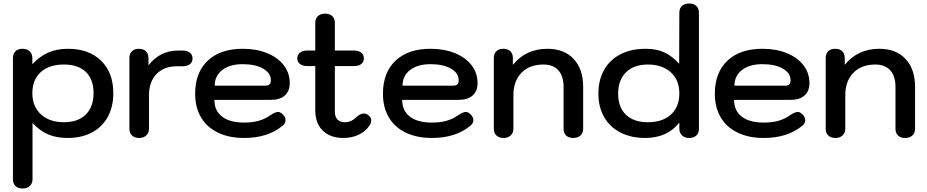

<svg xmlns="http://www.w3.org/2000/svg" viewBox="-20 -779 5302 1098"><path d="M54 246V-447Q54 -472 68.5 -486Q83 -500 109 -500Q135 -500 150 -485.5Q165 -471 165 -447V-412Q207 -457 256 -478.5Q305 -500 369 -500Q488 -500 558 -432Q628 -364 628 -246Q628 -168 596 -110Q564 -52 505 -21Q446 10 366 10Q303 10 255 -10.5Q207 -31 166 -76V246Q166 270 150.5 284.5Q135 299 109 299Q83 299 68.5 285Q54 271 54 246ZM515 -247Q515 -325 471 -367.5Q427 -410 346 -410Q261 -410 213 -366.5Q165 -323 165 -246Q165 -170 214 -125Q263 -80 346 -80Q426 -80 470.5 -124Q515 -168 515 -247Z M720 -43V-447Q720 -472 734.5 -486Q749 -500 774 -500Q800 -500 814.5 -486Q829 -472 829 -447V-405Q894 -490 1000 -490H1023Q1050 -490 1065.5 -478Q1081 -466 1081 -445Q1081 -423 1065.5 -411.5Q1050 -400 1023 -400H991Q918 -400 875 -355.5Q832 -311 832 -234V-43Q832 -19 816.5 -4.5Q801 10 776 10Q750 10 735 -4Q720 -18 720 -43Z M1096 -243Q1096 -364 1168 -432Q1240 -500 1368 -500Q1447 -500 1508 -475Q1569 -450 1603 -405.5Q1637 -361 1637 -304Q1637 -258 1609 -233Q1581 -208 1530 -208H1206Q1206 -146 1250 -112Q1294 -78 1376 -78Q1423 -78 1459 -88Q1495 -98 1526 -120Q1555 -139 1570 -139Q1583 -139 1597 -125Q1613 -110 1613 -92Q1613 -73 1596 -60Q1512 10 1376 10Q1290 10 1226.5 -20.5Q1163 -51 1129.5 -108Q1096 -165 1096 -243ZM1496 -289Q1513 -289 1521 -296Q1529 -303 1529 -320Q1529 -361 1485 -386.5Q1441 -412 1368 -412Q1294 -412 1251 -378.5Q1208 -345 1208 -289Z M2103 -91Q2103 -74 2090 -57Q2069 -26 2030 -8Q1991 10 1944 10Q1869 10 1826 -32Q1783 -74 1783 -147V-401H1738Q1711 -401 1695.5 -413Q1680 -425 1680 -445Q1680 -466 1695.5 -478Q1711 -490 1738 -490H1783V-648Q1783 -673 1798 -687Q1813 -701 1839 -701Q1865 -701 1880 -687Q1895 -673 1895 -648V-490H2004Q2030 -490 2045.5 -478Q2061 -466 2061 -445Q2061 -425 2046 -413Q2031 -401 2004 -401H1895V-138Q1895 -111 1910 -95.5Q1925 -80 1952 -80Q1989 -80 2018 -109Q2041 -130 2060 -130Q2076 -130 2088 -119Q2103 -107 2103 -91Z M2170 -243Q2170 -364 2242 -432Q2314 -500 2442 -500Q2521 -500 2582 -475Q2643 -450 2677 -405.5Q2711 -361 2711 -304Q2711 -258 2683 -233Q2655 -208 2604 -208H2280Q2280 -146 2324 -112Q2368 -78 2450 -78Q2497 -78 2533 -88Q2569 -98 2600 -120Q2629 -139 2644 -139Q2657 -139 2671 -125Q2687 -110 2687 -92Q2687 -73 2670 -60Q2586 10 2450 10Q2364 10 2300.5 -20.5Q2237 -51 2203.5 -108Q2170 -165 2170 -243ZM2570 -289Q2587 -289 2595 -296Q2603 -303 2603 -320Q2603 -361 2559 -386.5Q2515 -412 2442 -412Q2368 -412 2325 -378.5Q2282 -345 2282 -289Z M2804 -43V-447Q2804 -472 2818.5 -486Q2833 -500 2858 -500Q2884 -500 2898.5 -486Q2913 -472 2913 -447V-408Q2987 -500 3111 -500Q3206 -500 3260.5 -442Q3315 -384 3315 -282V-43Q3315 -18 3299.5 -4Q3284 10 3258 10Q3232 10 3217.5 -4Q3203 -18 3203 -43V-282Q3203 -344 3173 -377Q3143 -410 3088 -410Q3008 -410 2962 -362.5Q2916 -315 2916 -234V-43Q2916 -19 2900.5 -4.5Q2885 10 2860 10Q2834 10 2819 -4Q2804 -18 2804 -43Z M3402 -244Q3402 -321 3434.5 -379Q3467 -437 3528 -468.5Q3589 -500 3672 -500Q3737 -500 3782 -478Q3827 -456 3864 -414L3865 -706Q3865 -731 3880 -745Q3895 -759 3921 -759Q3947 -759 3962 -745Q3977 -731 3977 -706V-43Q3977 -18 3962 -4Q3947 10 3921 10Q3896 10 3880.5 -4.5Q3865 -19 3865 -43V-78Q3796 10 3669 10Q3590 10 3529.5 -20.5Q3469 -51 3435.5 -108.5Q3402 -166 3402 -244ZM3865 -245Q3865 -322 3815.5 -366Q3766 -410 3685 -410Q3605 -410 3560 -365.5Q3515 -321 3515 -244Q3515 -165 3560 -122.5Q3605 -80 3685 -80Q3769 -80 3817 -124Q3865 -168 3865 -245Z M4068 -243Q4068 -364 4140 -432Q4212 -500 4340 -500Q4419 -500 4480 -475Q4541 -450 4575 -405.5Q4609 -361 4609 -304Q4609 -258 4581 -233Q4553 -208 4502 -208H4178Q4178 -146 4222 -112Q4266 -78 4348 -78Q4395 -78 4431 -88Q4467 -98 4498 -120Q4527 -139 4542 -139Q4555 -139 4569 -125Q4585 -110 4585 -92Q4585 -73 4568 -60Q4484 10 4348 10Q4262 10 4198.5 -20.5Q4135 -51 4101.5 -108Q4068 -165 4068 -243ZM4468 -289Q4485 -289 4493 -296Q4501 -303 4501 -320Q4501 -361 4457 -386.5Q4413 -412 4340 -412Q4266 -412 4223 -378.5Q4180 -345 4180 -289Z M4702 -43V-447Q4702 -472 4716.5 -486Q4731 -500 4756 -500Q4782 -500 4796.5 -486Q4811 -472 4811 -447V-408Q4885 -500 5009 -500Q5104 -500 5158.5 -442Q5213 -384 5213 -282V-43Q5213 -18 5197.5 -4Q5182 10 5156 10Q5130 10 5115.5 -4Q5101 -18 5101 -43V-282Q5101 -344 5071 -377Q5041 -410 4986 -410Q4906 -410 4860 -362.5Q4814 -315 4814 -234V-43Q4814 -19 4798.5 -4.5Q4783 10 4758 10Q4732 10 4717 -4Q4702 -18 4702 -43Z"/></svg>

Font: Kodchasan SemiBold
Style: Regular
Weight: 600
Version: Version 1.000; ttfautohint (v1.6)